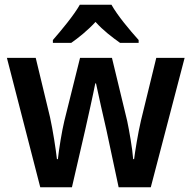

<svg xmlns="http://www.w3.org/2000/svg" viewBox="-20 -786 804 806"><path d="M448 -766H315C291 -723 237 -658 202 -618V-606H279C309 -627 348 -658 381 -694C413 -658 453 -628 484 -606H562V-618C525 -659 473 -721 448 -766ZM427 -239 478 0H613L755 -543H636L572 -281C559 -226 547 -150 543 -118H539C536 -162 522 -240 514 -278L450 -543H316L250 -278C240 -237 227 -157 223 -118H219C214 -162 202 -239 190 -294L130 -543H9L149 0H282L337 -238C347 -282 372 -394 380 -436H383C391 -396 417 -283 427 -239Z"/></svg>

Font: Noto Sans Gurmukhi SemiCondensed SemiBold
Style: Regular
Weight: 600
Width: 4
Designer: Jelle Bosma - Monotype Design Team
Foundry: Monotype Imaging Inc.
Version: Version 2.004